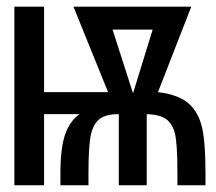

<svg xmlns="http://www.w3.org/2000/svg" viewBox="-20 -548 640 568"><path d="M22.5 0V-528.3H110.4V-275.4H299.8L197.3 -528.3H545.9L447.3 -275.4Q502.4 -269 532.2 -246.6Q562 -224.1 575 -181.4Q587.9 -138.7 587.9 -34.2V0H504.9V-34.2Q504.9 -125.5 497.1 -154.5Q489.3 -183.6 470.5 -196.3Q451.7 -209 414.1 -210.4V0H331.5V-210.4Q294.9 -210.4 276.4 -197.3Q257.8 -184.1 249.8 -153.3Q241.7 -122.6 241.7 -34.2V0H158.7V-34.2Q158.7 -109.4 172.4 -149.4Q186 -189.5 215.3 -210.4H110.4V0ZM431.6 -460.4H313L373.5 -272Z"/></svg>

Font: Liberation Mono
Style: Regular
Weight: 400
Monospace: yes
Designer: Steve Matteson
Foundry: Ascender Corporation
Version: Version 2.1.5